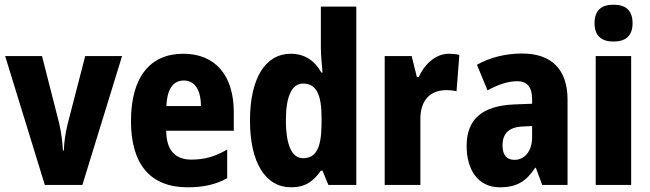

<svg xmlns="http://www.w3.org/2000/svg" viewBox="-20 -788 2771 818"><path d="M171 0H331L500 -549H343L268 -259C258 -217 253 -181 252 -147H248C246 -186 241 -223 232 -263L159 -549H2Z M761 -559C619 -559 538 -459 538 -272C538 -89 620 10 779 10C847 10 900 -2 948 -29V-151C895 -120 850 -108 795 -108C725 -108 689 -149 688 -231H976V-310C976 -467 897 -559 761 -559ZM763 -445C810 -445 836 -405 836 -336H689C692 -415 722 -445 763 -445Z M1220 10C1280 10 1315 -15 1347 -61H1354L1379 0H1498V-760H1347V-584C1347 -553 1351 -517 1354 -479H1349C1320 -531 1277 -559 1218 -559C1112 -559 1045 -456 1045 -275C1045 -95 1111 10 1220 10ZM1271 -114C1225 -114 1198 -167 1198 -276C1198 -379 1224 -432 1271 -432C1328 -432 1350 -385 1350 -286V-259C1349 -159 1327 -114 1271 -114Z M1893 -559C1833 -559 1787 -511 1764 -460H1756L1734 -549H1619V0H1771V-278C1770 -363 1814 -404 1883 -404C1898 -404 1915 -402 1925 -399L1937 -554C1921 -558 1906 -559 1893 -559Z M2205 -560C2133 -560 2067 -543 2012 -512L2057 -403C2105 -429 2145 -442 2184 -442C2226 -442 2247 -416 2247 -366V-346L2169 -343C2038 -337 1968 -283 1968 -166C1968 -67 2015 10 2109 10C2183 10 2222 -16 2260 -73H2263L2290 0H2398V-363C2398 -495 2327 -560 2205 -560ZM2208 -249 2247 -251V-203C2247 -144 2215 -107 2172 -107C2140 -107 2121 -125 2121 -169C2121 -218 2147 -247 2208 -249Z M2594 -768C2542 -768 2513 -744 2513 -689C2513 -635 2543 -611 2594 -611C2645 -611 2675 -635 2675 -689C2675 -743 2647 -768 2594 -768ZM2669 -549H2518V0H2669Z"/></svg>

Font: Noto Sans Gujarati Condensed ExtraBold
Style: Regular
Weight: 800
Width: 3
Designer: Jelle Bosma - Monotype Design Team, Universal Thirst
Foundry: Monotype Imaging Inc.
Version: Version 2.106